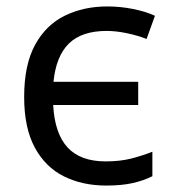

<svg xmlns="http://www.w3.org/2000/svg" viewBox="-20 -566 535 596"><path d="M310 10Q236 10 178.5 -18.5Q121 -47 88 -108Q55 -169 55 -265Q55 -365 89 -427Q123 -489 181.5 -517.5Q240 -546 313 -546Q354 -546 393.5 -538Q433 -530 461 -517L435 -445Q407 -456 373.5 -463Q340 -470 311 -470Q234 -470 194 -431Q154 -392 146 -312H409V-240H145Q150 -151 190 -108Q230 -65 308 -65Q353 -65 388 -74Q423 -83 453 -95V-19Q425 -5 391 2.5Q357 10 310 10Z"/></svg>

Font: RS Noto Sans
Style: Regular
Weight: 400
Designer: Monotype Design Team
Foundry: Monotype Imaging Inc.
Version: Version 3.10